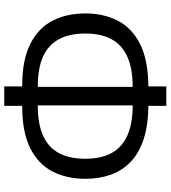

<svg xmlns="http://www.w3.org/2000/svg" viewBox="30 -804 795 894"><g transform="rotate(-90 427.0 -356.5)"><path d="M432.5 -62.7 433.7 -135.5H467.2Q554.8 -135.5 610.2 -160.5Q665.5 -185.4 691.9 -234.3Q718.4 -283.2 718.4 -355.5Q718.4 -429.1 692.4 -478.3Q666.4 -527.6 612.1 -552.5Q557.8 -577.5 472.1 -577.5H438.7L437.5 -650.3H473Q594.4 -650.3 669.1 -612.9Q743.7 -575.5 777.9 -509.2Q812 -442.9 812 -355.5Q812 -271.6 778.2 -205.3Q744.4 -139 668.7 -100.9Q592.9 -62.7 466 -62.7ZM387.9 -62.7Q292.7 -62.7 226.6 -84.6Q160.5 -106.5 119.9 -146.2Q79.2 -185.8 60.6 -239.1Q41.9 -292.4 41.9 -355.5Q41.9 -442.9 76.1 -509.2Q110.2 -575.5 184.9 -612.9Q259.5 -650.3 380.9 -650.3H416.1L415 -577.5H381.5Q296.4 -577.5 241.8 -552.5Q187.3 -527.6 161.3 -478.3Q135.3 -429.1 135.3 -355.5Q135.3 -283.2 161.7 -234.3Q188.2 -185.4 243.6 -160.5Q299.1 -135.5 386.4 -135.5H420L421.1 -62.7ZM381.6 20.8Q381.6 -6.3 381.6 -30.9Q381.6 -55.5 381.6 -81.1L383.6 -82.8Q383.6 -117.3 383.6 -153.6Q383.6 -190 383.6 -229.5V-483.5Q383.6 -523 383.6 -559.4Q383.6 -595.7 383.6 -630.2L381.6 -631.9Q381.6 -657.5 381.6 -682.3Q381.6 -707 381.6 -733.8H472.1Q472.1 -707 472.1 -682.3Q472.1 -657.5 472.1 -631.9L470 -630.2Q470 -595.7 470 -559.4Q470 -523 470 -483.5V-229.5Q470 -190 470 -153.9Q470 -117.8 470 -82.8L472.1 -81.1Q472.1 -56 472.1 -31.1Q472.1 -6.3 472.1 20.8Z"/></g></svg>

Font: Commissioner Thin
Style: Regular
Weight: 100
Designer: Kostas Bartsokas
Foundry: Kostas Bartsokas
Version: Version 1.001;gftools[0.9.23]